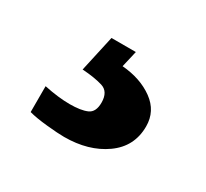

<svg xmlns="http://www.w3.org/2000/svg" viewBox="-67 -103 468 437"><g transform="rotate(30 166.5 115.5)"><path d="M137 240Q121 240 91 237Q61 234 43 229V161Q81 169 111 169Q140 169 156 162Q172 155 172 130Q172 101 150.5 94.5Q129 88 97 86L118 -9H182L172 34Q221 38 254 62Q287 86 287 126Q287 179 244 209.5Q201 240 137 240Z"/></g></svg>

Font: Noto Serif Hentaigana Black
Style: Regular
Weight: 900
Designer: Kazuhiro Yamada
Foundry: nipponia
Version: Version 1.000; ttfautohint (v1.8.4.7-5d5b)